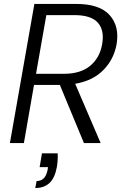

<svg xmlns="http://www.w3.org/2000/svg" viewBox="-20 -719 627 965"><path d="M190.9 51.8H270Q271.5 85 266.1 119.1Q255.9 175.8 228.5 200.9Q201.2 226.1 157.2 226.1L164.1 190.9Q208.5 190.9 219.2 134.8L221.2 121.1H179.2ZM100.1 0H29.8L152.8 -699.2H363.8Q480.5 -699.2 531 -643.1Q581.5 -586.9 565.9 -496.1Q552.2 -420.4 499.3 -366.7Q446.3 -313 357.9 -297.9L485.8 0H401.9L280.8 -292H150.9ZM493.2 -496.1Q505.9 -565.9 472.2 -604.5Q438.5 -643.1 353 -643.1H212.9L161.1 -348.1H301.8Q384.8 -348.1 433.1 -388.2Q481.4 -428.2 493.2 -496.1Z"/></svg>

Font: SVN-Poppins Light
Style: Italic
Weight: 300
Italic angle: -10°
Designer: Ninad Kale (Devanagari), Jonny Pinhorn (Latin)
Foundry: Indian Type Foundry
Version: Version 3.002 2017